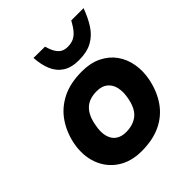

<svg xmlns="http://www.w3.org/2000/svg" viewBox="-209 -888 1028 1028"><g transform="rotate(-45 305.5 -373.5)"><path d="M270 8Q189 8 132.5 -30Q76 -68 52 -133Q28 -198 43 -278Q57 -348 94.5 -403Q132 -458 194 -489.5Q256 -521 345 -521Q410 -521 457.5 -497.5Q505 -474 533.5 -434Q562 -394 571 -342.5Q580 -291 569 -235Q554 -161 516 -106Q478 -51 416.5 -21.5Q355 8 270 8ZM282 -123Q337 -123 371.5 -151Q406 -179 418 -244Q426 -286 419 -318.5Q412 -351 389 -370.5Q366 -390 327 -390Q269 -390 237 -359.5Q205 -329 194 -268Q184 -219 193.5 -186Q203 -153 226.5 -138Q250 -123 282 -123ZM377 -574Q320 -574 285 -597Q250 -620 233 -661Q216 -702 213 -755L299 -754Q308 -723 319.5 -704Q331 -685 346.5 -676Q362 -667 385 -667Q409 -667 428 -675Q447 -683 463.5 -702Q480 -721 498 -754H591Q571 -699 544.5 -658.5Q518 -618 478 -596Q438 -574 377 -574Z"/></g></svg>

Font: REM SemiBold
Style: Italic
Weight: 600
Italic angle: -11°
Designer: Octavio Pardo
Foundry: Ashler Design
Version: Version 1.005;gftools[0.9.28]